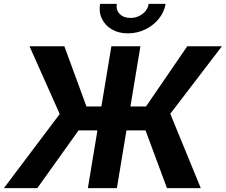

<svg xmlns="http://www.w3.org/2000/svg" viewBox="-46 -965 1158 985"><path d="M674.3 -727.5 553.7 0H404.8L525.4 -727.5ZM-25.9 0 260.3 -379.9 105.5 -727.5H284.2L397.5 -418.9H703.1L914.6 -727.5H1092.3L827.6 -381.3L983.9 0H810.5L700.7 -295.9H356.9L145.5 0ZM609.9 -793.9Q562.5 -793.9 527.8 -814.2Q493.2 -834.5 476.8 -868.7Q460.4 -902.8 467.3 -945.3H553.2Q547.9 -914.1 567.9 -893.6Q587.9 -873 623.5 -873Q647 -873 667 -882.6Q687 -892.1 700.4 -908.2Q713.9 -924.3 716.8 -945.3H803.7Q796.4 -902.8 768.6 -868.4Q740.7 -834 699.2 -814Q657.7 -793.9 609.9 -793.9Z"/></svg>

Font: Inter 20pt
Style: Bold Italic
Weight: 700
Italic angle: -9.3988°
Version: Version 4.001;git-66647c0bb